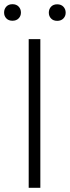

<svg xmlns="http://www.w3.org/2000/svg" viewBox="-43 -898 334 918"><path d="M149.9 0H94.2V-710.9H149.9ZM-23.4 -837.9Q-23.4 -855 -12.7 -866.5Q-2 -877.9 16.6 -877.9Q35.2 -877.9 46.1 -866.5Q57.1 -855 57.1 -837.9Q57.1 -821.3 46.1 -810.1Q35.2 -798.8 16.6 -798.8Q-2 -798.8 -12.7 -810.1Q-23.4 -821.3 -23.4 -837.9ZM190.4 -837.4Q190.4 -854.5 201.2 -866Q211.9 -877.4 230.5 -877.4Q249 -877.4 260 -866Q271 -854.5 271 -837.4Q271 -820.8 260 -809.6Q249 -798.3 230.5 -798.3Q211.9 -798.3 201.2 -809.6Q190.4 -820.8 190.4 -837.4Z"/></svg>

Font: Roboto Condensed Light
Style: Regular
Weight: 300
Designer: Google
Version: Version 2.134; 2016